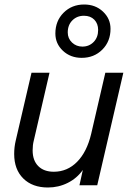

<svg xmlns="http://www.w3.org/2000/svg" viewBox="-20 -823 579 853"><path d="M226 -674Q226 -730 262.5 -766.5Q299 -803 354 -803Q404 -803 437.5 -771.5Q471 -740 471 -695Q471 -639 434.5 -602.5Q398 -566 343 -566Q293 -566 259.5 -597.5Q226 -629 226 -674ZM281 -679Q281 -652 300 -634Q319 -616 346 -616Q376 -616 396 -636.5Q416 -657 416 -690Q416 -718 399 -735.5Q382 -753 353 -753Q322 -753 301.5 -732.5Q281 -712 281 -679ZM448 -500H528L412 0H333L348 -68Q322 -31 281 -10.5Q240 10 193 10Q124 10 83.5 -30Q43 -70 43 -139Q43 -170 50 -199L120 -500H200L130 -198Q125 -179 125 -155Q125 -110 150 -85Q175 -60 219 -60Q279 -60 322.5 -104Q366 -148 385 -228Z"/></svg>

Font: CBA Beacon Sans
Style: Italic
Weight: 400
Italic angle: -13°
Designer: Wei Huang
Foundry: Wei Huang
Version: Version 1.002